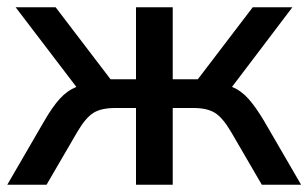

<svg xmlns="http://www.w3.org/2000/svg" viewBox="-22 -508 848 528"><path d="M-2 0 99 -174Q122 -214 142.5 -236.5Q163 -259 188 -269L21 -488H131L282 -290H352V-488H453V-290H522L673 -488H782L616 -269Q641 -259 661.5 -236Q682 -213 705 -174L806 0H698L613 -146Q590 -185 568.5 -198Q547 -211 510 -211H453V0H352V-211H295Q257 -211 235.5 -198Q214 -185 191 -146L106 0Z"/></svg>

Font: Nunito Sans SemiBold
Style: Regular
Weight: 600
Designer: Vernon Adams
Foundry: Vernon Adams
Version: Version 3.101; ttfautohint (v1.8.4.7-5d5b);gftools[0.9.27]